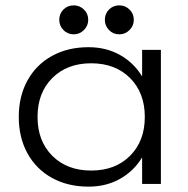

<svg xmlns="http://www.w3.org/2000/svg" viewBox="-20 -686 700 716"><path d="M510 -99Q479 -48 427.5 -19Q376 10 310 10Q233 10 174 -22.5Q115 -55 82.5 -114Q50 -173 50 -250Q50 -327 82.5 -386Q115 -445 174 -477.5Q233 -510 310 -510Q376 -510 427.5 -481Q479 -452 510 -401V-500H580V0H510ZM520 -250Q520 -340 465 -395Q410 -450 320 -450Q230 -450 175 -395Q120 -340 120 -250Q120 -160 175 -105Q230 -50 320 -50Q410 -50 465 -105Q520 -160 520 -250ZM309 -612Q309 -590 293 -574Q277 -558 255 -558Q232 -558 216.5 -574Q201 -590 201 -612Q201 -635 216.5 -650.5Q232 -666 255 -666Q277 -666 293 -650.5Q309 -635 309 -612ZM479 -612Q479 -590 463 -574Q447 -558 425 -558Q402 -558 386.5 -574Q371 -590 371 -612Q371 -635 386.5 -650.5Q402 -666 425 -666Q447 -666 463 -650.5Q479 -635 479 -612Z"/></svg>

Font: Goli Light
Style: Regular
Weight: 300
Designer: jaikishan Patel
Foundry: MagicType
Version: Version 1.000